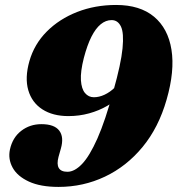

<svg xmlns="http://www.w3.org/2000/svg" viewBox="-20 -737 715 774"><path d="M216 16.5Q143 16.5 96.5 -5Q50 -26.5 31 -61Q12 -95.5 20 -134Q30.5 -182.5 65.5 -209.5Q100.5 -236.5 147 -236.5Q199 -236.5 218.8 -210.5Q238.5 -184.5 225.5 -138.5L216 -105Q208 -75 217 -59.8Q226 -44.5 252 -44.5Q280.5 -44.5 310.8 -76Q341 -107.5 372.8 -179Q404.5 -250.5 437 -370.5Q468 -480 474 -542.2Q480 -604.5 467.5 -630.2Q455 -656 430 -656Q406.5 -656 386 -639.2Q365.5 -622.5 348.5 -588.8Q331.5 -555 318 -503.5Q304 -448.5 306.2 -413.5Q308.5 -378.5 322.8 -361.8Q337 -345 358.5 -345Q379.5 -345 401.5 -355.2Q423.5 -365.5 442.8 -384.2Q462 -403 474.5 -429L505 -410.5Q493.5 -381 469.5 -355.2Q445.5 -329.5 412.2 -310.2Q379 -291 339.2 -280Q299.5 -269 256 -269Q193 -269 150.8 -296.2Q108.5 -323.5 94 -373.5Q79.5 -423.5 98.5 -490.5Q118 -559 168.5 -609.8Q219 -660.5 291.2 -688.8Q363.5 -717 448 -717Q544 -717 600.8 -669.8Q657.5 -622.5 671.2 -536.8Q685 -451 651.5 -335Q619.5 -223 554.8 -144.5Q490 -66 402.8 -24.8Q315.5 16.5 216 16.5Z"/></svg>

Font: Fraunces
Style: Italic
Weight: 900
Italic angle: -16°
Version: Version 1.000;[0bf87f6ff]